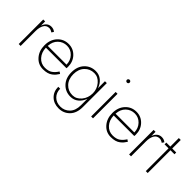

<svg xmlns="http://www.w3.org/2000/svg" viewBox="20 -1511 2547 2547"><g transform="rotate(45 1293.5 -237.5)"><path d="M278 -415Q246 -437 219 -437Q167 -437 142 -393Q117 -349 117 -280V0H81V-460H117V-382Q150 -470 226 -470Q269 -470 298 -444Z M334 -231Q334 -336 395.5 -403Q457 -470 551 -470Q638 -470 698 -407Q758 -344 758 -247Q758 -237 756 -221H370Q373 -134 423 -78.5Q473 -23 548 -23Q615 -23 654 -51Q693 -79 722 -126L750 -107Q733 -81 719 -64Q705 -47 680.5 -28Q656 -9 622 0.5Q588 10 544 10Q454 10 394 -58.5Q334 -127 334 -231ZM723 -255Q722 -333 672 -385.5Q622 -438 550 -438Q478 -438 426.5 -388.5Q375 -339 371 -255Z M1064 -23Q1136 -23 1187.5 -84.5Q1239 -146 1239 -233Q1239 -314 1187 -375.5Q1135 -437 1064 -437Q983 -437 929.5 -380.5Q876 -324 876 -230Q876 -136 929.5 -79.5Q983 -23 1064 -23ZM1059 -470Q1123 -470 1170 -431.5Q1217 -393 1239 -329V-460H1274V-10Q1274 104 1212 167Q1150 230 1058 230Q967 230 910 174.5Q853 119 853 30H889Q889 104 936 150.5Q983 197 1058 197Q1134 197 1186.5 143.5Q1239 90 1239 -10V-131Q1217 -67 1170 -28.5Q1123 10 1059 10Q965 10 902.5 -55.5Q840 -121 840 -230Q840 -339 902.5 -404.5Q965 -470 1059 -470Z M1440 -460H1475V0H1440ZM1439 -660.5Q1431 -668 1431 -679Q1431 -690 1439 -697.5Q1447 -705 1458 -705Q1469 -705 1476.5 -697.5Q1484 -690 1484 -679Q1484 -668 1476.5 -660.5Q1469 -653 1458 -653Q1447 -653 1439 -660.5Z M1606 -231Q1606 -336 1667.5 -403Q1729 -470 1823 -470Q1910 -470 1970 -407Q2030 -344 2030 -247Q2030 -237 2028 -221H1642Q1645 -134 1695 -78.5Q1745 -23 1820 -23Q1887 -23 1926 -51Q1965 -79 1994 -126L2022 -107Q2005 -81 1991 -64Q1977 -47 1952.5 -28Q1928 -9 1894 0.5Q1860 10 1816 10Q1726 10 1666 -58.5Q1606 -127 1606 -231ZM1995 -255Q1994 -333 1944 -385.5Q1894 -438 1822 -438Q1750 -438 1698.5 -388.5Q1647 -339 1643 -255Z M2349 -415Q2317 -437 2290 -437Q2238 -437 2213 -393Q2188 -349 2188 -280V0H2152V-460H2188V-382Q2221 -470 2297 -470Q2340 -470 2369 -444Z M2465 -620H2501V-460H2576V-427H2501V0H2465V-427H2390V-460H2465Z"/></g></svg>

Font: Renner
Style: Thin
Weight: 200
Version: Version 003.000 ; ttfautohint (v0.97) -l 8 -r 50 -G 200 -x 1